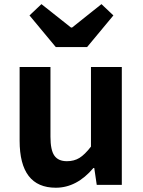

<svg xmlns="http://www.w3.org/2000/svg" viewBox="-20 -878 677 912"><path d="M245.1 13.7Q73.2 13.7 73.2 -210V-559.6H219.7V-228.5Q219.7 -165 238.3 -138.7Q256.8 -112.3 297.9 -112.3Q332 -112.3 357.4 -127.9Q382.8 -143.6 412.1 -181.6V-559.6H558.6V0H439.5L427.7 -80.1H423.8Q344.7 13.7 245.1 13.7ZM245.1 -654.3 120.1 -804.7 176.8 -858.4 317.4 -747.1H322.3L461.9 -858.4L518.6 -804.7L393.6 -654.3Z"/></svg>

Font: Gen Shin Gothic Bold
Style: Bold
Weight: 700
Designer: [Source Han Sans]
Ryoko NISHIZUKA  (kana & ideographs); Paul D. Hunt (Latin, Greek & Cyrillic); Wenlong ZHANG  (bopomofo
Version: Version 1.002.20150607